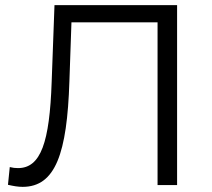

<svg xmlns="http://www.w3.org/2000/svg" viewBox="-20 -720 826 747"><path d="M68 7C196 7 241 -124 250 -403L258 -633H593V0H669V-700H192L181 -401C173 -167 139 -66 50 -66C39 -66 30 -67 18 -70L11 -1C33 4 50 7 68 7Z"/></svg>

Font: Montserrat-Alt1
Style: Regular
Weight: 400
Designer: Differentunic
Foundry: Differentunic
Version: Version 7.222